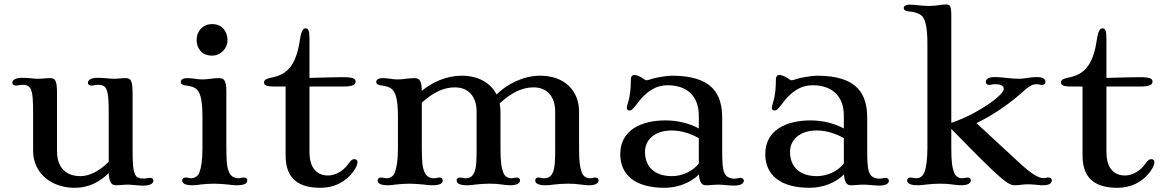

<svg xmlns="http://www.w3.org/2000/svg" viewBox="-20 -852 5371 883"><path d="M132.3 -157.2C132.3 -58.1 213.9 11.7 323.2 11.7C390.1 11.7 440.4 -17.1 480 -55.7C482.4 -11.2 495.1 0 512.2 0C522.5 0 532.2 -0.5 541 -1.5C549.3 -2 557.1 -2.9 565.4 -2.9C573.2 -2.9 587.4 -2.4 602.1 -0.5C616.2 1 629.9 1.5 640.1 1.5C675.8 1.5 685.5 -10.7 685.5 -22C685.5 -28.8 679.2 -34.2 669.9 -34.2C665 -34.2 661.1 -33.7 656.7 -32.7C651.9 -31.7 647 -30.8 642.6 -30.8C625 -30.8 607.9 -32.7 600.1 -51.8C591.3 -73.7 589.8 -105 589.8 -168.5V-421.4C589.8 -481.4 582 -492.7 557.6 -492.7C547.4 -492.7 537.6 -492.2 528.8 -491.2C520.5 -490.7 512.7 -489.7 504.4 -489.7C496.6 -489.7 482.4 -490.2 467.8 -492.2C453.6 -493.7 439.9 -494.1 429.7 -494.1C394 -494.1 384.3 -481.9 384.3 -470.7C384.3 -463.9 390.6 -458.5 399.9 -458.5C404.8 -458.5 408.7 -459 413.1 -460C418 -460.9 422.9 -461.9 427.2 -461.9C444.8 -461.9 461.9 -460 469.7 -440.9C478.5 -418.9 480 -387.7 480 -324.2V-108.4C434.1 -61.5 388.2 -42 349.6 -42C286.1 -42 242.2 -78.6 242.2 -156.7V-421.9C242.2 -481.9 234.4 -492.7 210 -492.7C199.7 -492.7 189.9 -492.2 181.2 -491.2C172.9 -490.7 165 -489.7 156.7 -489.7C148.9 -489.7 134.8 -490.2 120.1 -492.2C106 -493.7 92.3 -494.1 82 -494.1C46.4 -494.1 36.6 -481.9 36.6 -470.7C36.6 -463.9 43 -458.5 52.2 -458.5C57.1 -458.5 61 -459 65.4 -460C70.3 -460.9 75.2 -461.9 79.6 -461.9C97.2 -461.9 114.3 -460 122.1 -440.9C130.9 -418.9 132.3 -388.2 132.3 -324.7Z M955.1 -596.2C998 -596.2 1026.4 -632.3 1026.4 -666.5C1026.4 -704.6 1003.9 -741.2 956.1 -741.2C913.1 -741.2 884.3 -709.5 884.3 -668C884.3 -633.3 904.8 -596.2 955.1 -596.2ZM817.9 -22C817.9 -12.2 825.2 0 864.3 0C877.9 0 888.7 -1.5 901.9 -3.4C911.6 -4.9 944.8 -7.3 964.8 -7.3C984.4 -7.3 1013.7 -4.9 1028.8 -3.4C1040.5 -2.4 1049.8 0 1068.8 0C1108.4 0 1117.2 -10.7 1117.2 -22C1117.2 -31.2 1111.3 -35.6 1101.6 -35.6C1097.2 -35.6 1092.8 -34.7 1088.9 -33.7C1085 -32.7 1081.5 -32.2 1077.6 -32.2C1059.6 -32.2 1043.5 -39.1 1034.7 -57.6C1023.9 -80.1 1021 -106.4 1021 -169.9V-433.1C1021 -488.3 1006.3 -492.7 984.9 -492.7C971.7 -492.7 959.5 -491.2 947.8 -489.7C935.5 -488.3 923.8 -486.8 911.6 -486.8C892.1 -486.8 885.3 -488.8 873.5 -490.2C862.3 -491.7 848.1 -492.7 840.8 -492.7C817.4 -492.7 811.5 -482.9 811.5 -475.1C811.5 -463.4 823.7 -460.4 834.5 -459C857.9 -455.6 877 -452.1 889.6 -435.5C904.3 -416.5 911.1 -380.4 911.1 -312V-169.9C911.1 -113.3 905.3 -80.6 896.5 -57.6C889.6 -39.6 872.1 -32.2 857.9 -32.2C854 -32.2 849.6 -33.2 845.2 -34.2C841.3 -35.2 837.4 -35.6 834 -35.6C824.7 -35.6 817.9 -31.2 817.9 -22Z M1293.5 -137.2C1293.5 -26.9 1356.4 11.7 1454.1 11.7C1511.7 11.7 1565.9 -10.3 1606 -64.5C1621.1 -85 1624 -100.1 1624 -106C1624 -115.2 1618.2 -120.1 1609.4 -120.1C1600.1 -120.1 1592.8 -113.8 1583 -99.6C1553.2 -57.1 1512.2 -44.9 1489.3 -44.9C1427.2 -44.9 1403.3 -92.8 1403.3 -151.4V-454.1H1558.6C1603.5 -454.1 1615.2 -462.9 1615.2 -477.1C1615.2 -490.7 1604 -497.1 1554.7 -497.1C1523.9 -497.1 1454.6 -495.1 1403.3 -493.7V-672.9C1403.3 -708 1399.4 -721.7 1385.3 -721.7C1374.5 -721.7 1365.7 -711.4 1359.9 -672.4C1344.2 -564.9 1310.1 -514.2 1239.3 -497.6C1215.3 -492.2 1194.3 -488.8 1194.3 -473.6C1194.3 -460.4 1203.1 -454.1 1242.7 -454.1H1293.5Z M1716.8 -22C1716.8 -12.2 1724.1 0 1763.2 0C1776.9 0 1787.6 -1.5 1800.8 -3.4C1810.5 -4.9 1843.8 -7.3 1863.8 -7.3C1883.3 -7.3 1912.6 -4.9 1927.7 -3.4C1939.5 -2.4 1948.7 0 1967.8 0C2007.3 0 2016.1 -10.7 2016.1 -22C2016.1 -31.2 2010.3 -35.6 2000.5 -35.6C1996.1 -35.6 1991.7 -34.7 1987.8 -33.7C1983.9 -32.7 1980.5 -32.2 1976.6 -32.2C1958.5 -32.2 1942.4 -39.1 1933.6 -57.6C1922.9 -80.1 1919.9 -106.4 1919.9 -169.9V-379.9C1971.2 -426.3 2020 -450.2 2071.8 -450.2C2134.3 -450.2 2171.9 -408.2 2171.9 -338.9V-169.9C2171.9 -113.3 2170.9 -80.6 2160.6 -57.6C2151.9 -38.1 2137.7 -32.2 2121.6 -32.2C2117.2 -32.2 2112.3 -32.7 2108.4 -33.7C2105 -34.2 2100.1 -35.6 2096.2 -35.6C2086.4 -35.6 2080.1 -31.2 2080.1 -22C2080.1 -12.2 2087.4 0 2128.9 0C2140.6 0 2149.9 -1 2167.5 -3.4C2183.1 -5.4 2211.9 -7.3 2231 -7.3C2252.4 -7.3 2272.5 -5.9 2288.6 -3.4C2298.3 -2 2314.9 0 2327.1 0C2362.3 0 2371.6 -12.2 2371.6 -22.5C2371.6 -30.8 2365.2 -35.6 2356.4 -35.6C2352.5 -35.6 2347.7 -34.7 2343.3 -33.7C2338.9 -32.7 2335 -32.2 2331.1 -32.2C2317.4 -32.2 2301.3 -40 2294.9 -57.6C2286.1 -81.1 2281.7 -106.4 2281.7 -169.9V-338.4C2281.7 -351.6 2280.3 -364.3 2277.8 -376.5C2331.1 -425.3 2380.4 -450.2 2434.1 -450.2C2495.6 -450.2 2533.2 -408.2 2533.2 -338.9V-169.9C2533.2 -113.3 2532.2 -80.6 2522 -57.6C2513.2 -38.1 2499 -32.2 2482.9 -32.2C2478.5 -32.2 2473.6 -32.7 2469.7 -33.7C2466.3 -34.2 2461.4 -35.6 2457.5 -35.6C2447.8 -35.6 2441.4 -31.2 2441.4 -22C2441.4 -12.2 2448.7 0 2490.2 0C2502 0 2511.2 -1 2528.8 -3.4C2544.4 -5.4 2573.2 -7.3 2592.3 -7.3C2613.8 -7.3 2633.8 -5.9 2649.9 -3.4C2659.7 -2 2676.3 0 2688.5 0C2723.6 0 2732.9 -12.2 2732.9 -22.5C2732.9 -30.8 2726.6 -35.6 2717.8 -35.6C2713.9 -35.6 2709 -34.7 2704.6 -33.7C2700.2 -32.7 2696.3 -32.2 2692.4 -32.2C2678.7 -32.2 2662.6 -40 2656.2 -57.6C2647.5 -81.1 2643.1 -106.4 2643.1 -169.9V-338.4C2643.1 -437.5 2573.7 -503.9 2464.4 -503.9C2386.2 -503.9 2310.5 -464.4 2263.7 -417.5C2236.3 -471.2 2179.2 -503.9 2102.5 -503.9C2033.7 -503.9 1966.8 -473.6 1919.9 -434.1C1919.4 -488.3 1904.8 -492.7 1883.8 -492.7C1870.6 -492.7 1858.4 -491.2 1846.7 -489.7C1834.5 -488.3 1822.8 -486.8 1810.5 -486.8C1791 -486.8 1784.2 -488.8 1772.5 -490.2C1761.2 -491.7 1747.1 -492.7 1739.7 -492.7C1716.3 -492.7 1710.4 -482.9 1710.4 -475.1C1710.4 -463.4 1722.7 -460.4 1733.4 -459C1756.8 -455.6 1775.9 -452.1 1788.6 -435.5C1803.2 -416.5 1810.1 -380.4 1810.1 -312V-169.9C1810.1 -113.3 1804.2 -80.6 1795.4 -57.6C1788.6 -39.6 1771 -32.2 1756.8 -32.2C1752.9 -32.2 1748.5 -33.2 1744.1 -34.2C1740.2 -35.2 1736.3 -35.6 1732.9 -35.6C1723.6 -35.6 1716.8 -31.2 1716.8 -22Z M2832.5 -143.1C2832.5 -48.8 2899.9 11.7 3036.1 11.7C3096.2 11.7 3157.7 -11.7 3194.3 -49.8C3197.3 -10.3 3209.5 0 3226.1 0C3236.3 0 3246.1 -0.5 3254.9 -1.5C3263.2 -2 3272.5 -2.9 3280.8 -2.9C3293 -2.9 3305.2 -2 3316.4 -1C3329.6 0 3342.3 1.5 3355.5 1.5C3391.1 1.5 3400.9 -10.3 3400.9 -21.5C3400.9 -28.3 3394.5 -34.2 3385.3 -34.2C3380.4 -34.2 3376 -32.7 3371.6 -31.7C3366.7 -30.8 3362.3 -30.3 3357.9 -30.3C3340.3 -30.3 3319.3 -37.1 3311.5 -56.2C3302.7 -78.1 3301.3 -105 3301.3 -168.5V-308.1C3301.3 -416 3260.7 -503.9 3069.8 -503.9C3044.9 -503.9 2988.8 -494.1 2973.1 -487.8C2964.4 -484.4 2959 -482.9 2952.6 -482.9C2946.3 -482.9 2936.5 -492.7 2927.2 -497.6C2915.5 -503.4 2906.2 -507.3 2897 -507.3C2890.6 -507.3 2881.3 -503.9 2881.3 -485.8C2881.3 -448.2 2877.9 -409.7 2868.2 -380.4C2864.7 -370.6 2862.8 -362.8 2862.8 -355.5C2862.8 -349.6 2866.2 -343.8 2874.5 -343.8C2882.8 -343.8 2888.7 -346.7 2909.2 -374C2951.7 -432.1 2996.6 -460 3049.8 -460C3134.3 -460 3193.8 -415 3193.8 -319.8V-261.2C3147.9 -286.1 3093.3 -298.3 3041 -298.3C2931.2 -298.3 2832.5 -255.4 2832.5 -143.1ZM2946.3 -153.8C2946.3 -205.6 2986.8 -252 3069.8 -252C3113.8 -252 3162.1 -235.8 3193.8 -216.3V-100.1C3165.5 -63 3115.2 -42 3070.3 -42C2989.3 -42 2946.3 -85.9 2946.3 -153.8Z M3499.5 -143.1C3499.5 -48.8 3566.9 11.7 3703.1 11.7C3763.2 11.7 3824.7 -11.7 3861.3 -49.8C3864.3 -10.3 3876.5 0 3893.1 0C3903.3 0 3913.1 -0.5 3921.9 -1.5C3930.2 -2 3939.5 -2.9 3947.8 -2.9C3960 -2.9 3972.2 -2 3983.4 -1C3996.6 0 4009.3 1.5 4022.5 1.5C4058.1 1.5 4067.9 -10.3 4067.9 -21.5C4067.9 -28.3 4061.5 -34.2 4052.2 -34.2C4047.4 -34.2 4043 -32.7 4038.6 -31.7C4033.7 -30.8 4029.3 -30.3 4024.9 -30.3C4007.3 -30.3 3986.3 -37.1 3978.5 -56.2C3969.7 -78.1 3968.3 -105 3968.3 -168.5V-308.1C3968.3 -416 3927.7 -503.9 3736.8 -503.9C3711.9 -503.9 3655.8 -494.1 3640.1 -487.8C3631.3 -484.4 3626 -482.9 3619.6 -482.9C3613.3 -482.9 3603.5 -492.7 3594.2 -497.6C3582.5 -503.4 3573.2 -507.3 3564 -507.3C3557.6 -507.3 3548.3 -503.9 3548.3 -485.8C3548.3 -448.2 3544.9 -409.7 3535.2 -380.4C3531.7 -370.6 3529.8 -362.8 3529.8 -355.5C3529.8 -349.6 3533.2 -343.8 3541.5 -343.8C3549.8 -343.8 3555.7 -346.7 3576.2 -374C3618.7 -432.1 3663.6 -460 3716.8 -460C3801.3 -460 3860.8 -415 3860.8 -319.8V-261.2C3814.9 -286.1 3760.3 -298.3 3708 -298.3C3598.1 -298.3 3499.5 -255.4 3499.5 -143.1ZM3613.3 -153.8C3613.3 -205.6 3653.8 -252 3736.8 -252C3780.8 -252 3829.1 -235.8 3860.8 -216.3V-100.1C3832.5 -63 3782.2 -42 3737.3 -42C3656.2 -42 3613.3 -85.9 3613.3 -153.8Z M4151.9 -22C4151.9 -12.2 4159.2 0 4200.7 0C4212.4 0 4223.1 -1 4240.7 -3.4C4256.3 -5.4 4285.2 -7.3 4304.2 -7.3C4325.7 -7.3 4345.7 -5.9 4361.8 -3.4C4371.6 -2 4388.2 0 4400.4 0C4435.5 0 4444.8 -12.2 4444.8 -22.5C4444.8 -30.8 4438.5 -35.6 4429.7 -35.6C4425.8 -35.6 4420.9 -34.7 4416.5 -33.7C4412.1 -32.7 4408.2 -32.2 4404.3 -32.2C4390.6 -32.2 4374.5 -40 4368.2 -57.6C4359.4 -81.1 4355 -106.4 4355 -169.9V-259.3C4594.2 -12.7 4618.2 0 4647.9 0C4657.7 0 4667 -1 4676.8 -2.4C4685.5 -3.4 4697.3 -4.4 4707.5 -4.4C4714.8 -4.4 4729.5 -3.9 4743.7 -2.4C4757.8 -0.5 4767.1 0 4777.8 0C4809.6 0 4817.4 -12.2 4817.4 -23.4C4817.4 -30.3 4810.5 -36.1 4801.3 -36.1C4796.9 -36.1 4793.9 -35.2 4790.5 -34.2C4787.1 -33.2 4783.7 -32.7 4779.8 -32.7C4757.3 -32.7 4725.6 -50.3 4673.3 -98.6L4470.7 -285.6C4550.3 -324.2 4627 -378.4 4683.6 -429.7C4718.3 -460.9 4733.4 -464.8 4745.1 -464.8C4750 -464.8 4754.4 -464.4 4758.8 -463.4C4763.7 -462.4 4768.1 -461.4 4772.5 -461.4C4781.7 -461.4 4788.1 -467.3 4788.1 -474.1C4788.1 -484.9 4783.2 -497.6 4747.6 -497.6C4732.9 -497.6 4718.8 -495.6 4705.6 -493.7C4692.4 -491.7 4679.7 -489.7 4666.5 -489.7C4648.4 -489.7 4631.3 -491.2 4614.3 -493.2C4594.7 -495.1 4575.2 -497.6 4555.7 -497.6C4520 -497.6 4513.7 -484.9 4513.7 -474.1C4513.7 -467.3 4520 -461.4 4528.8 -461.4C4533.7 -461.4 4538.6 -462.4 4543 -463.4C4548.3 -464.4 4552.7 -464.8 4557.6 -464.8C4581.1 -464.8 4596.2 -459 4596.2 -442.9C4596.2 -413.1 4470.7 -325.2 4355 -287.1V-771.5C4355 -826.2 4351.6 -831.5 4326.7 -831.5C4317.9 -831.5 4308.1 -829.6 4297.4 -828.1C4284.2 -826.2 4269 -824.7 4252.4 -824.7C4235.4 -824.7 4217.3 -826.2 4205.1 -827.6C4191.4 -829.1 4178.2 -830.6 4164.6 -830.6C4145 -830.6 4136.2 -823.2 4136.2 -815.4C4136.2 -803.7 4148.9 -800.3 4161.6 -799.3C4191.4 -796.9 4212.9 -787.1 4222.7 -775.9C4237.8 -757.3 4245.1 -715.8 4245.1 -649.4V-169.9C4245.1 -120.1 4239.3 -77.6 4230.5 -57.6C4221.7 -38.1 4207 -32.2 4193.4 -32.2C4189 -32.2 4184.1 -32.7 4180.2 -33.7C4176.8 -34.2 4171.9 -35.6 4168 -35.6C4158.2 -35.6 4151.9 -31.2 4151.9 -22Z M4958.5 -137.2C4958.5 -26.9 5021.5 11.7 5119.1 11.7C5176.8 11.7 5231 -10.3 5271 -64.5C5286.1 -85 5289.1 -100.1 5289.1 -106C5289.1 -115.2 5283.2 -120.1 5274.4 -120.1C5265.1 -120.1 5257.8 -113.8 5248 -99.6C5218.3 -57.1 5177.2 -44.9 5154.3 -44.9C5092.3 -44.9 5068.4 -92.8 5068.4 -151.4V-454.1H5223.6C5268.6 -454.1 5280.3 -462.9 5280.3 -477.1C5280.3 -490.7 5269 -497.1 5219.7 -497.1C5189 -497.1 5119.6 -495.1 5068.4 -493.7V-672.9C5068.4 -708 5064.5 -721.7 5050.3 -721.7C5039.6 -721.7 5030.8 -711.4 5024.9 -672.4C5009.3 -564.9 4975.1 -514.2 4904.3 -497.6C4880.4 -492.2 4859.4 -488.8 4859.4 -473.6C4859.4 -460.4 4868.2 -454.1 4907.7 -454.1H4958.5Z"/></svg>

Font: Stoke
Style: Light
Weight: 300
Designer: Nicole Fally
Foundry: Nicole Fally
Version: Version 1.001